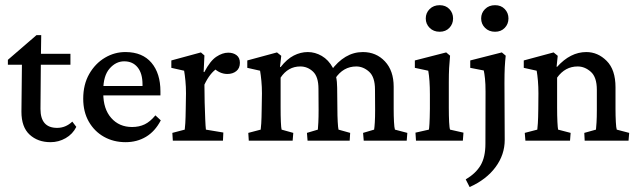

<svg xmlns="http://www.w3.org/2000/svg" viewBox="-20 -548 2486 748"><path d="M277.3 -53.7Q263.2 -25.4 235.8 -9.8Q208.5 5.9 176.8 5.9Q127.4 5.9 95.5 -23.4Q63.5 -52.7 63.5 -112.8L65.4 -295.9H10.7V-314.9L122.1 -411.1H140.6L139.2 -314.9L137.7 -123.5Q137.7 -49.8 202.6 -49.8Q235.8 -49.8 261.7 -74.2ZM105 -295.9V-338.4H254.4V-295.9Z M469.2 5.9Q422.4 5.9 385 -15.1Q347.7 -36.1 325.9 -74.2Q304.2 -112.3 304.2 -163.6Q304.2 -218.8 327.6 -259.8Q351.1 -300.8 388.9 -323.2Q426.8 -345.7 470.2 -345.2Q535.2 -344.7 570.1 -303.5Q605 -262.2 605 -191.9V-176.3H368.2V-212.9H545.4L535.2 -199.7V-219.2Q535.2 -262.2 516.1 -285.6Q497.1 -309.1 463.9 -309.1Q431.6 -309.1 407 -281Q382.3 -252.9 382.3 -196.3V-184.6Q382.3 -123.5 413.3 -88.4Q444.3 -53.2 494.6 -53.2Q522 -53.2 543.5 -63.5Q564.9 -73.7 585.4 -98.6L606.4 -79.1Q584 -36.1 548.8 -15.1Q513.7 5.9 469.2 5.9Z M653.3 0 651.4 -30.3 699.7 -43Q700.7 -48.3 701.9 -68.1Q703.1 -87.9 703.6 -124.5L704.6 -184.6Q704.6 -210 702.4 -232.9Q700.2 -255.9 697.3 -272.5L647.5 -283.7V-312.5L762.7 -343.8L776.4 -332L773.4 -267.6L775.9 -267.1Q798.8 -311 822.8 -326.9Q846.7 -342.8 869.1 -342.8Q888.7 -342.8 901.6 -333Q914.6 -323.2 914.6 -303.2Q914.6 -282.2 900.6 -271Q886.7 -259.8 865.7 -259.8Q835.4 -259.8 809.6 -285.6L826.2 -281.7Q797.9 -263.7 776.4 -218.3L777.3 -149.4Q778.3 -115.2 779.5 -84.7Q780.8 -54.2 782.2 -43L850.1 -31.7L848.6 0Z M949.2 0 947.3 -30.3 995.6 -43Q996.6 -48.8 997.8 -67.4Q999 -85.9 999.5 -124.5L1000.5 -184.6Q1000.5 -209.5 998.3 -232.7Q996.1 -255.9 993.2 -272.5L943.4 -283.7V-312.5L1059.1 -343.8L1075.7 -330.6L1070.8 -287.6L1073.2 -286.6Q1097.7 -317.9 1124.3 -331.5Q1150.9 -345.2 1179.2 -345.2Q1207.5 -345.2 1233.6 -330.1Q1259.8 -314.9 1276.6 -284.2Q1293.5 -253.4 1293.5 -206.1L1294.4 -123.5Q1294.4 -96.2 1295.7 -73.5Q1296.9 -50.8 1298.8 -43L1344.2 -30.3L1342.3 0H1178.2L1175.8 -30.3L1218.3 -43Q1219.2 -51.8 1220.2 -71.3Q1221.2 -90.8 1221.2 -119.6L1220.7 -202.1Q1220.7 -249 1199.5 -269Q1178.2 -289.1 1149.9 -289.1Q1102.1 -289.1 1073.2 -245.6V-128.9Q1073.2 -96.2 1074.2 -73Q1075.2 -49.8 1077.1 -43L1122.6 -30.3L1120.1 0ZM1397 0 1394.5 -30.3 1437.5 -43Q1439 -51.8 1440.2 -71.3Q1441.4 -90.8 1441.4 -119.6L1440.9 -198.7Q1440.9 -248 1418 -268.6Q1395 -289.1 1368.2 -289.1Q1316.9 -289.1 1285.6 -241.7L1268.6 -271.5Q1322.3 -345.2 1393.6 -345.2Q1445.8 -345.2 1479.7 -308.8Q1513.7 -272.5 1513.7 -210V-123.5Q1513.7 -96.2 1514.9 -73.5Q1516.1 -50.8 1518.6 -43L1566.9 -30.3L1564.5 0Z M1600.6 0 1598.6 -31.2 1650.9 -43Q1651.9 -46.9 1653.1 -65.7Q1654.3 -84.5 1654.8 -124.5V-180.2Q1654.8 -236.8 1648.4 -272.5L1596.2 -283.7V-312.5L1718.3 -343.8L1733.4 -331.1Q1731 -307.1 1729.7 -283.2Q1728.5 -259.3 1728.5 -228V-128.9Q1728.5 -96.2 1729.7 -72.5Q1731 -48.8 1733.4 -43L1785.6 -31.2L1783.2 0ZM1692.9 -424.3Q1668.9 -424.3 1653.8 -439.5Q1638.7 -454.6 1638.7 -476.1Q1638.7 -497.6 1653.8 -512.7Q1668.9 -527.8 1692.9 -527.8Q1716.3 -527.8 1730.7 -512.7Q1745.1 -497.6 1745.1 -476.1Q1745.1 -454.6 1730.7 -439.5Q1716.3 -424.3 1692.9 -424.3Z M1809.6 180.7 1794.4 150.9Q1834 127.4 1852.5 95.7Q1871.1 64 1871.1 12.2L1871.6 -190.4Q1871.6 -221.7 1869.4 -241.9Q1867.2 -262.2 1864.7 -273.4L1812 -283.7V-312.5L1935.1 -343.8L1950.2 -331.1Q1947.8 -310.1 1946.5 -286.1Q1945.3 -262.2 1945.3 -224.6L1946.3 -2.9Q1946.3 54.7 1910.6 103Q1875 151.4 1809.6 180.7ZM1908.7 -424.3Q1884.8 -424.3 1869.6 -439.5Q1854.5 -454.6 1854.5 -476.1Q1854.5 -497.6 1869.6 -512.7Q1884.8 -527.8 1908.7 -527.8Q1932.1 -527.8 1946.5 -512.7Q1960.9 -497.6 1960.9 -476.1Q1960.9 -454.6 1946.5 -439.5Q1932.1 -424.3 1908.7 -424.3Z M2026.9 0 2024.4 -30.3 2073.2 -43Q2074.2 -48.8 2075.4 -68.1Q2076.7 -87.4 2077.1 -124.5L2077.6 -184.6Q2077.6 -210 2075.7 -232.9Q2073.7 -255.9 2070.8 -272.5L2020.5 -283.7V-312.5L2136.7 -343.8L2152.8 -330.6L2148.4 -288.1L2150.4 -287.6Q2202.1 -345.2 2264.2 -345.2Q2309.1 -345.2 2343.5 -310.8Q2377.9 -276.4 2377.9 -208V-123.5Q2377.9 -96.2 2379.2 -73Q2380.4 -49.8 2382.8 -43L2431.2 -30.3L2428.7 0H2257.8L2256.3 -30.3L2301.8 -43Q2302.7 -51.8 2304 -71.3Q2305.2 -90.8 2305.2 -119.6V-198.2Q2305.2 -247.6 2281.7 -268.3Q2258.3 -289.1 2230.5 -289.1Q2181.6 -289.1 2150.4 -245.6V-128.9Q2150.4 -95.7 2151.6 -72.8Q2152.8 -49.8 2154.3 -43L2203.1 -30.3L2200.7 0Z"/></svg>

Font: Lateef
Style: Regular
Weight: 400
Designer: SIL International
Foundry: SIL International
Version: Version 4.200